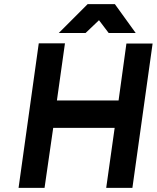

<svg xmlns="http://www.w3.org/2000/svg" viewBox="-20 -911 760 931"><path d="M265 -751H395L460 -813L507 -751H638L537 -891H405ZM70 0H196L238 -291H536L495 0H622L720 -700H593L555 -424H256L295 -701H168Z"/></svg>

Font: Unageo
Style: Bold-Italic
Weight: 700
Designer: Richard Sepsi
Foundry: Richard Sepsi
Version: Version 2.000